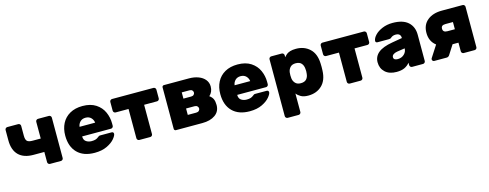

<svg xmlns="http://www.w3.org/2000/svg" viewBox="-26 -1241 5448 2141"><g transform="rotate(-15 2698.5 -170.0)"><path d="M288 -300H383V-493Q383 -504 391 -512Q399 -520 410 -520H536Q547 -520 555 -512Q563 -504 563 -493V-27Q563 -16 555 -8Q547 0 536 0H410Q399 0 391 -8Q383 -16 383 -27V-145H258Q146 -145 87.5 -203.5Q29 -262 29 -374V-493Q29 -504 37 -512Q45 -520 56 -520H182Q193 -520 201 -512Q209 -504 209 -493V-379Q209 -334 226 -317Q243 -300 288 -300Z M925 -125Q953 -125 971 -131Q989 -137 1002 -148Q1013 -157 1018 -159.5Q1023 -162 1035 -162H1165Q1175 -162 1181 -156Q1187 -150 1187 -140Q1187 -120 1157 -83.5Q1127 -47 1068 -18.5Q1009 10 925 10Q796 10 725.5 -61.5Q655 -133 655 -260Q655 -339 686.5 -400Q718 -461 779 -495.5Q840 -530 925 -530Q1018 -530 1078.5 -490.5Q1139 -451 1167 -388.5Q1195 -326 1195 -258V-230Q1195 -219 1187 -211Q1179 -203 1168 -203H835Q835 -161 862 -143Q889 -125 925 -125ZM1015 -314Q1011 -348 987.5 -371.5Q964 -395 925 -395Q886 -395 862.5 -371.5Q839 -348 835 -314Z M1770 -493V-392Q1770 -381 1762 -373Q1754 -365 1743 -365H1594V-27Q1594 -16 1586 -8Q1578 0 1567 0H1441Q1430 0 1422 -8Q1414 -16 1414 -27V-365H1265Q1254 -365 1246 -373Q1238 -381 1238 -392V-493Q1238 -504 1246 -512Q1254 -520 1265 -520H1743Q1754 -520 1762 -512Q1770 -504 1770 -493Z M1843 -20V-500Q1843 -508 1849 -514Q1855 -520 1863 -520H2154Q2213 -520 2261 -502Q2309 -484 2336.5 -450Q2364 -416 2364 -371Q2364 -308 2321 -269Q2350 -249 2362 -222Q2374 -195 2374 -154Q2374 -80 2317.5 -40Q2261 0 2169 0H1863Q1855 0 1849 -6Q1843 -12 1843 -20ZM2035 -390V-318H2124Q2145 -318 2155.5 -329Q2166 -340 2166 -354Q2166 -368 2155.5 -379Q2145 -390 2124 -390ZM2132 -130Q2153 -130 2164.5 -141Q2176 -152 2176 -167Q2176 -182 2164.5 -193Q2153 -204 2132 -204H2035V-130Z M2715 -125Q2743 -125 2761 -131Q2779 -137 2792 -148Q2803 -157 2808 -159.5Q2813 -162 2825 -162H2955Q2965 -162 2971 -156Q2977 -150 2977 -140Q2977 -120 2947 -83.5Q2917 -47 2858 -18.5Q2799 10 2715 10Q2586 10 2515.5 -61.5Q2445 -133 2445 -260Q2445 -339 2476.5 -400Q2508 -461 2569 -495.5Q2630 -530 2715 -530Q2808 -530 2868.5 -490.5Q2929 -451 2957 -388.5Q2985 -326 2985 -258V-230Q2985 -219 2977 -211Q2969 -203 2958 -203H2625Q2625 -161 2652 -143Q2679 -125 2715 -125ZM2805 -314Q2801 -348 2777.5 -371.5Q2754 -395 2715 -395Q2676 -395 2652.5 -371.5Q2629 -348 2625 -314Z M3256 163Q3256 174 3248 182Q3240 190 3229 190H3103Q3092 190 3084 182Q3076 174 3076 163V-493Q3076 -504 3084 -512Q3092 -520 3103 -520H3224Q3235 -520 3243 -512Q3251 -504 3251 -493V-470Q3267 -489 3281.5 -501Q3296 -513 3322.5 -521.5Q3349 -530 3390 -530Q3485 -530 3547.5 -472Q3610 -414 3614 -301Q3615 -291 3615 -261Q3615 -230 3614 -220Q3610 -107 3548 -48.5Q3486 10 3390 10Q3338 10 3306 -8Q3274 -26 3256 -50ZM3345 -375Q3304 -375 3282.5 -352Q3261 -329 3256 -295Q3254 -275 3254 -260Q3254 -245 3256 -225Q3260 -192 3282 -168.5Q3304 -145 3345 -145Q3389 -145 3410.5 -169Q3432 -193 3435 -232Q3437 -252 3437 -260Q3437 -268 3435 -288Q3432 -327 3410.5 -351Q3389 -375 3345 -375Z M4199 -493V-392Q4199 -381 4191 -373Q4183 -365 4172 -365H4023V-27Q4023 -16 4015 -8Q4007 0 3996 0H3870Q3859 0 3851 -8Q3843 -16 3843 -27V-365H3694Q3683 -365 3675 -373Q3667 -381 3667 -392V-493Q3667 -504 3675 -512Q3683 -520 3694 -520H4172Q4183 -520 4191 -512Q4199 -504 4199 -493Z M4563 -340Q4563 -395 4505 -395Q4472 -395 4451 -377Q4443 -369 4435 -367Q4427 -365 4415 -365H4288Q4278 -365 4271.5 -371Q4265 -377 4266 -387Q4269 -418 4300.5 -451.5Q4332 -485 4386 -507.5Q4440 -530 4505 -530Q4624 -530 4683.5 -476Q4743 -422 4743 -330V-27Q4743 -16 4735 -8Q4727 0 4716 0H4590Q4579 0 4571 -8Q4563 -16 4563 -27V-55Q4537 -23 4501 -6.5Q4465 10 4410 10Q4326 10 4278.5 -34Q4231 -78 4231 -148Q4231 -215 4283 -258Q4335 -301 4446 -320ZM4471 -207Q4443 -202 4427 -189.5Q4411 -177 4411 -159Q4411 -125 4459 -125Q4503 -125 4533 -153Q4563 -181 4563 -221Z M5312 -520Q5323 -520 5331 -512Q5339 -504 5339 -493V-27Q5339 -16 5331 -8Q5323 0 5312 0H5186Q5175 0 5167 -8Q5159 -16 5159 -27V-127H5091L5022 -19Q5018 -12 5009.5 -6Q5001 0 4990 0H4846Q4836 0 4829 -7Q4822 -14 4822 -23Q4822 -31 4826 -37L4913 -172Q4842 -226 4842 -324Q4842 -417 4905 -468.5Q4968 -520 5072 -520ZM5073 -365Q5047 -365 5034.5 -355.5Q5022 -346 5022 -324Q5022 -282 5073 -282H5159V-365Z"/></g></svg>

Font: Rubik
Style: Regular
Weight: 700
Designer: Hubert & Fischer
Foundry: Hubert & Fischer
Version: Version 1.100